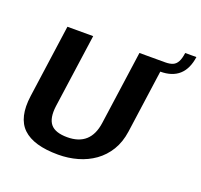

<svg xmlns="http://www.w3.org/2000/svg" viewBox="-136 -943 1156 1105"><g transform="rotate(20 442.0 -390.0)"><path d="M327.7 10.1Q177.4 10.1 111.4 -52.8Q45.5 -115.7 64.6 -253.2L127 -700H284.8L221.3 -248Q211.4 -172.2 240.2 -137.1Q269 -102.1 342.9 -102.1Q484.4 -102.1 504.7 -248L568.1 -700H726L663.6 -253.2Q654 -185.9 623.8 -136.5Q593.5 -87.1 548 -54.5Q502.4 -21.9 445.8 -5.9Q389.3 10.1 327.7 10.1ZM725.5 -700Q754 -700 772 -707.8Q790 -715.5 800.5 -735.4Q811.1 -755.2 815.6 -789.9H884.3Q863.2 -640 716.9 -640Z"/></g></svg>

Font: Pathway Extreme 8pt Thin
Style: Italic
Weight: 100
Italic angle: -8°
Designer: Eduardo Rodriguez Tunni
Foundry: Eduardo Rodriguez Tunni
Version: Version 1.000